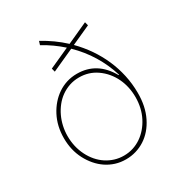

<svg xmlns="http://www.w3.org/2000/svg" viewBox="-184 -896 960 1030"><g transform="rotate(-30 296.5 -381.0)"><path d="M95.2 -388.1Q110.4 -417.3 131.2 -441.2Q152 -465.2 177.6 -482.4Q203.1 -499.6 233.1 -509.1Q263.1 -518.5 296.9 -518.5Q420.5 -518.5 487.2 -400.6H490.8Q446 -545.1 338.1 -649.9L200.3 -587.4L194.6 -609.4L320.7 -666.5Q294 -690.3 264.9 -711.1Q235.8 -731.9 202.4 -750L209.5 -772.7Q283.4 -732.6 343.4 -676.8L473 -735.8L478.7 -713.8L360.4 -660.2Q399.5 -620.7 430.6 -575.5Q461.6 -530.2 483.5 -480.5Q505.3 -430.8 517 -377.3Q528.8 -323.9 529.1 -267.8Q529.8 -183.2 498.6 -120Q483.3 -88.8 462.2 -64.3Q441.1 -39.8 415.1 -23.1Q389.2 -6.4 359.4 2.5Q329.5 11.4 296.9 11.4Q263.1 11.4 233.1 2Q203.1 -7.5 177.6 -24.7Q152 -41.9 131.2 -66.1Q110.4 -90.2 95.2 -119.3Q63.9 -179.3 63.9 -253.6Q63.9 -328.1 95.2 -388.1ZM86.6 -253.6Q86.6 -186.8 114.7 -130.7Q128.6 -103 147.7 -81Q166.9 -58.9 190.3 -43.5Q213.8 -28.1 240.8 -19.7Q267.8 -11.4 296.9 -11.4Q327.4 -11.4 354.6 -20.1Q381.7 -28.8 404.8 -44.6Q427.9 -60.4 446.7 -82.4Q465.6 -104.4 479 -130.7Q507.1 -185.4 507.1 -253.6Q507.1 -284.8 500.7 -314.6Q494.3 -344.5 481.4 -371.6Q468.4 -398.8 449 -422.1Q429.7 -445.3 403.4 -463.4Q356.2 -495.7 296.9 -495.7Q264.6 -495.7 236.5 -486.2Q208.5 -476.6 185 -459.9Q161.6 -443.2 143.3 -420.1Q125 -397 112.4 -370.2Q99.8 -343.4 93.2 -313.6Q86.6 -283.7 86.6 -253.6Z"/></g></svg>

Font: Inter P Thin
Style: Regular
Weight: 100
Designer: Rasmus Andersson
Foundry: rsms
Version: Version 3.018;git-588b23468